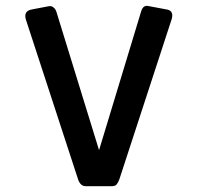

<svg xmlns="http://www.w3.org/2000/svg" viewBox="-20 -636 681 661"><path d="M275 5Q257 5 249 -18L69 -569Q61 -597 87 -603L145 -614Q156 -617 163.5 -611Q171 -605 174 -596L321 -119L466 -597Q473 -620 492 -615L556 -603Q579 -598 571 -570L391 -19Q387 -8 382 -1.5Q377 5 365 5Z"/></svg>

Font: Rubik Medium
Style: Regular
Weight: 500
Designer: Hubert and Fischer
Foundry: Hubert and Fischer
Version: Version 2.300; ttfautohint (v1.8.4.7-5d5b);gftools[0.9.30]